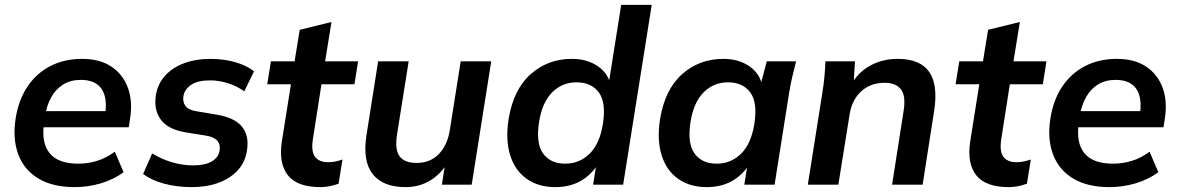

<svg xmlns="http://www.w3.org/2000/svg" viewBox="-20 -756 4824 786"><path d="M285 10Q196 10 137.5 -25Q79 -60 55 -123.5Q31 -187 44 -271Q56 -347 92.5 -401.5Q129 -456 186 -485.5Q243 -515 316 -515Q389 -515 436.5 -483Q484 -451 504 -395.5Q524 -340 512 -267L507 -235H140L150 -301H429L410 -285Q421 -356 395.5 -392.5Q370 -429 311 -429Q269 -429 238.5 -410Q208 -391 189.5 -357.5Q171 -324 165 -282L160 -249Q149 -171 183.5 -128.5Q218 -86 301 -86Q340 -86 377.5 -97.5Q415 -109 450 -135L486 -51Q445 -21 393 -5.5Q341 10 285 10Z M765 10Q703 10 650.5 -4.5Q598 -19 566 -44L603 -128Q638 -106 681.5 -92.5Q725 -79 771 -79Q820 -79 847.5 -95.5Q875 -112 879 -140Q883 -165 869 -180.5Q855 -196 822 -201L741 -214Q668 -226 638.5 -266Q609 -306 618 -366Q626 -414 656.5 -447Q687 -480 734.5 -497.5Q782 -515 840 -515Q896 -515 943 -501.5Q990 -488 1020 -464L980 -382Q953 -402 915.5 -414.5Q878 -427 840 -427Q790 -427 763 -409Q736 -391 731 -363Q727 -339 739 -322.5Q751 -306 782 -301L865 -287Q940 -275 970.5 -237.5Q1001 -200 991 -140Q984 -92 953 -58.5Q922 -25 874 -7.5Q826 10 765 10Z M1291 10Q1197 10 1158.5 -38.5Q1120 -87 1134 -178L1171 -411H1074L1089 -505H1186L1207 -634L1337 -666L1311 -505H1446L1431 -411H1296L1261 -187Q1253 -135 1270 -113.5Q1287 -92 1323 -92Q1340 -92 1354 -95Q1368 -98 1382 -103L1366 -4Q1347 3 1328.5 6.5Q1310 10 1291 10Z M1640 10Q1548 10 1506 -43Q1464 -96 1480 -201L1528 -505H1653L1605 -203Q1596 -143 1616 -116Q1636 -89 1685 -89Q1741 -89 1776 -125Q1811 -161 1821 -221L1866 -505H1991L1911 0H1789L1805 -103H1820Q1791 -49 1745 -19.5Q1699 10 1640 10Z M2253 10Q2184 10 2136 -24Q2088 -58 2068.5 -120.5Q2049 -183 2062 -268Q2082 -390 2152.5 -452.5Q2223 -515 2321 -515Q2384 -515 2428 -484.5Q2472 -454 2481 -402H2470L2523 -736H2648L2531 0H2408L2425 -107H2440Q2415 -53 2367.5 -21.5Q2320 10 2253 10ZM2294 -86Q2352 -86 2393.5 -126.5Q2435 -167 2448 -248Q2462 -336 2431.5 -377.5Q2401 -419 2340 -419Q2282 -419 2241 -378.5Q2200 -338 2187 -258Q2173 -170 2203 -128Q2233 -86 2294 -86Z M2873 10Q2804 10 2756 -24Q2708 -58 2688.5 -120.5Q2669 -183 2682 -268Q2702 -390 2772.5 -452.5Q2843 -515 2941 -515Q3004 -515 3048 -484.5Q3092 -454 3101 -402L3091 -399L3119 -505H3239Q3231 -474 3223.5 -442Q3216 -410 3211 -379L3151 0H3027L3044 -107H3060Q3035 -53 2987.5 -21.5Q2940 10 2873 10ZM2914 -86Q2972 -86 3013.5 -126.5Q3055 -167 3068 -248Q3082 -336 3051.5 -377.5Q3021 -419 2960 -419Q2902 -419 2861 -378.5Q2820 -338 2807 -258Q2793 -170 2823 -128Q2853 -86 2914 -86Z M3287 0 3347 -379Q3352 -410 3355 -442Q3358 -474 3359 -505H3480L3474 -405L3461 -404Q3491 -459 3541.5 -487Q3592 -515 3655 -515Q3747 -515 3784 -461.5Q3821 -408 3804 -301L3757 0H3632L3679 -301Q3689 -363 3668.5 -390Q3648 -417 3601 -417Q3543 -417 3505 -381.5Q3467 -346 3458 -287L3412 0Z M4109 10Q4015 10 3976.5 -38.5Q3938 -87 3952 -178L3989 -411H3892L3907 -505H4004L4025 -634L4155 -666L4129 -505H4264L4249 -411H4114L4079 -187Q4071 -135 4088 -113.5Q4105 -92 4141 -92Q4158 -92 4172 -95Q4186 -98 4200 -103L4184 -4Q4165 3 4146.5 6.5Q4128 10 4109 10Z M4521 10Q4432 10 4373.5 -25Q4315 -60 4291 -123.5Q4267 -187 4280 -271Q4292 -347 4328.5 -401.5Q4365 -456 4422 -485.5Q4479 -515 4552 -515Q4625 -515 4672.5 -483Q4720 -451 4740 -395.5Q4760 -340 4748 -267L4743 -235H4376L4386 -301H4665L4646 -285Q4657 -356 4631.5 -392.5Q4606 -429 4547 -429Q4505 -429 4474.5 -410Q4444 -391 4425.5 -357.5Q4407 -324 4401 -282L4396 -249Q4385 -171 4419.5 -128.5Q4454 -86 4537 -86Q4576 -86 4613.5 -97.5Q4651 -109 4686 -135L4722 -51Q4681 -21 4629 -5.5Q4577 10 4521 10Z"/></svg>

Font: Mulish ExtraLight
Style: Italic
Weight: 200
Italic angle: -9°
Designer: Vernon Adams
Foundry: Vernon Adams
Version: Version 3.603